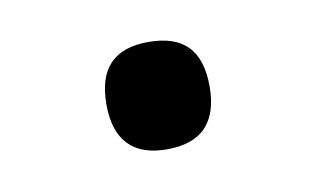

<svg xmlns="http://www.w3.org/2000/svg" viewBox="-32 -145 377 229"><g transform="rotate(-10 156.5 -31.0)"><path d="M156 34Q125 34 109.5 17.5Q94 1 94 -31Q94 -64 109.5 -80Q125 -96 156 -96Q188 -96 203.5 -80Q219 -64 219 -31Q219 1 203.5 17.5Q188 34 156 34Z"/></g></svg>

Font: Playwrite AT
Style: Regular
Weight: 400
Designer: Veronika Burian, José Scaglione
Foundry: TypeTogether
Version: Version 1.002